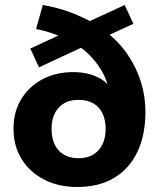

<svg xmlns="http://www.w3.org/2000/svg" viewBox="-20 -736 633 767"><path d="M288 11Q213 11 155.5 -19Q98 -49 66 -101Q34 -153 34 -222Q34 -289 64.5 -339.5Q95 -390 149 -419Q203 -448 273 -448Q336 -448 382.5 -421Q429 -394 448 -324H419Q419 -401 383 -458.5Q347 -516 294 -552L316 -551L136 -467L101 -542L228 -601L232 -586Q209 -596 182.5 -605Q156 -614 124 -620L151 -716Q214 -705 264.5 -685.5Q315 -666 353 -644L320 -643L478 -716L513 -641L402 -590L407 -606Q458 -566 492 -515Q526 -464 543.5 -407Q561 -350 561 -290Q561 -197 529 -129.5Q497 -62 436 -25.5Q375 11 288 11ZM294 -104Q345 -104 373.5 -136Q402 -168 402 -221Q402 -275 374 -306Q346 -337 293 -337Q243 -337 214.5 -306Q186 -275 186 -221Q186 -166 214.5 -135Q243 -104 294 -104Z"/></svg>

Font: Nunito Sans 12pt ExtraBold
Style: Regular
Weight: 800
Designer: Vernon Adams
Foundry: Vernon Adams
Version: Version 3.101;gftools[0.9.27]